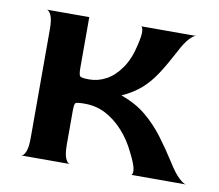

<svg xmlns="http://www.w3.org/2000/svg" viewBox="-59 -537 693 607"><g transform="rotate(10 287.0 -234.0)"><path d="M45 0Q52 0 58.5 -14Q65 -28 65 -60V-408Q65 -440 58.5 -453.5Q52 -467 45 -468H181V-305Q181 -283 185.5 -278.5Q190 -274 215 -274Q243 -274 269 -288Q295 -302 316 -332Q337 -362 347 -407Q355 -440 353.5 -454Q352 -468 347 -468H524Q517 -468 503.5 -454Q490 -440 473 -407Q451 -365 430.5 -333.5Q410 -302 385 -280Q360 -258 324 -242Q372 -225 405 -197.5Q438 -170 464 -135.5Q490 -101 516 -60Q536 -28 551.5 -14Q567 0 574 0H398Q404 -1 402.5 -17Q401 -33 382 -70Q365 -106 339.5 -134.5Q314 -163 283 -179.5Q252 -196 215 -196Q189 -196 185 -192.5Q181 -189 181 -166V-60Q181 -28 187.5 -14Q194 0 201 0Z"/></g></svg>

Font: Red Rose Medium
Style: Regular
Weight: 500
Designer: Jaikishan Patel
Version: Version 2.000